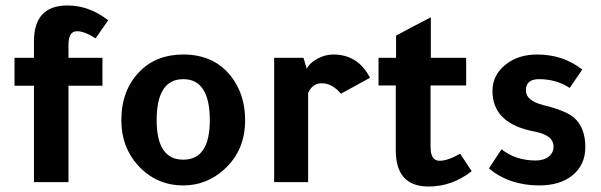

<svg xmlns="http://www.w3.org/2000/svg" viewBox="-20 -665 2195 701"><path d="M33 -352V-454H104V-514Q104 -645 226 -645Q306 -645 375 -591L329 -525Q289 -551 261 -551Q230 -551 230 -501V-454H354V-352H230V0H104V-352Z M649 -466Q761 -466 823 -387Q875 -321 875 -226Q875 -115 798 -46Q734 12 649 12Q550 12 483 -62Q423 -129 423 -226Q423 -336 490 -404Q551 -466 649 -466ZM649 -82Q746 -82 746 -226Q746 -376 649 -376Q552 -376 552 -226Q552 -82 649 -82Z M1088 -454 1100 -414Q1110 -435 1138.5 -450.5Q1167 -466 1197 -466Q1287 -466 1331 -381L1225 -323Q1192 -361 1155 -361Q1121 -361 1105 -326V0H981V-454Z M1682 -353H1552V-128Q1552 -78 1585 -78Q1615 -78 1660 -104L1702 -40Q1631 16 1545 16Q1425 16 1425 -116V-353H1362V-454H1426V-535Q1476 -562 1553 -602V-454H1682Z M2060 -344Q2011 -376 1948 -376Q1900 -376 1900 -335Q1900 -297 1965 -281Q2046 -261 2075 -236Q2117 -200 2117 -128Q2117 -64 2071.5 -26Q2026 12 1949 12Q1840 12 1765 -50L1811 -120Q1863 -79 1936 -79Q1965 -79 1983 -93Q2001 -107 2001 -130Q2001 -172 1930 -185Q1778 -214 1778 -333Q1778 -390 1824.5 -428Q1871 -466 1941 -466Q2036 -466 2106 -411Z"/></svg>

Font: Tajawal
Style: Bold
Weight: 700
Designer: Boutros Fonts
Foundry: Created by Boutros International 2017
Version: Version 1.700